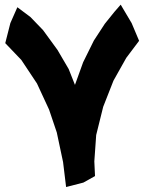

<svg xmlns="http://www.w3.org/2000/svg" viewBox="-20 -750 616 804"><path d="M485.4 -730.5 459 -700.2 418.9 -650.4 373 -580.1 328.1 -489.3 293.9 -394.5 267.6 -460.9 220.7 -541 160.2 -624 107.4 -678.7 52.7 -719.7 23.4 -653.3 2 -569.3 69.3 -499 134.8 -400.4 185.5 -291 217.8 -195.3 244.1 -71.3 256.8 33.2 329.1 14.6 377.9 -12.7 375 -74.2 382.8 -184.6 412.1 -302.7 455.1 -412.1 508.8 -507.8 562.5 -579.1 531.2 -653.3Z"/></svg>

Font: MaokenAssortedSans-TC
Style: Regular
Weight: 500
Version: Version 0.83